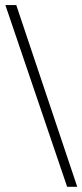

<svg xmlns="http://www.w3.org/2000/svg" viewBox="-20 -715 322 750"><path d="M242.2 14.6 1 -695.3H43.5L281.7 14.6Z"/></svg>

Font: Awami Nastaliq
Style: Regular
Weight: 400
Designer: Peter Martin, SIL International
Foundry: SIL International
Version: Version 3.100